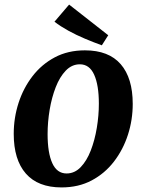

<svg xmlns="http://www.w3.org/2000/svg" viewBox="-20 -806 621 839"><path d="M249 13Q146 13 93 -47.5Q40 -108 40 -221Q40 -291 61 -356Q82 -421 122 -473Q162 -525 219.5 -555.5Q277 -586 351 -586Q455 -586 507.5 -525.5Q560 -465 560 -352Q560 -282 539 -217Q518 -152 478 -100Q438 -48 380.5 -17.5Q323 13 249 13ZM271 -48Q306 -48 332.5 -75.5Q359 -103 376.5 -148Q394 -193 403 -247Q412 -301 412 -353Q412 -434 391.5 -479.5Q371 -525 329 -525Q294 -525 267.5 -497.5Q241 -470 223.5 -425Q206 -380 197 -326.5Q188 -273 188 -220Q188 -138 208.5 -93Q229 -48 271 -48ZM453 -652 425 -608Q389 -621 351 -637Q313 -653 278.5 -672Q244 -691 218 -711L282 -786Z"/></svg>

Font: Rasa
Style: Bold Italic
Weight: 700
Italic angle: -7.10001°
Designer: Anna Giedrys (Yrsa+Rasa design), David Brezina (Yrsa art-direction, Rasa art-direction, design)
Foundry: Rosetta Type Foundry
Version: Version 2.004